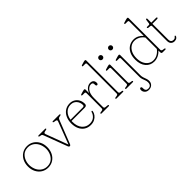

<svg xmlns="http://www.w3.org/2000/svg" viewBox="57 -1643 2810 2810"><g transform="rotate(-45 1462.0 -238.0)"><path d="M228.5 -434.5Q286.5 -434.5 331.8 -406Q377 -377.5 403 -327.8Q429 -278 429 -213Q429 -148 403 -97.5Q377 -47 331.8 -18.5Q286.5 10 228 10Q170 10 124.8 -18.5Q79.5 -47 53.5 -97Q27.5 -147 27.5 -211.5Q27.5 -277 53.5 -327.2Q79.5 -377.5 124.8 -406Q170 -434.5 228.5 -434.5ZM265.5 -15.5Q313.5 -24.5 345.8 -59.5Q378 -94.5 391.8 -143.2Q405.5 -192 398 -243Q389 -302 359.8 -342.5Q330.5 -383 286.8 -400.8Q243 -418.5 191 -409Q143 -400.5 110.8 -365.5Q78.5 -330.5 64.8 -281.5Q51 -232.5 58.5 -181.5Q67.5 -122.5 97 -82Q126.5 -41.5 170.2 -24Q214 -6.5 265.5 -15.5Z M673.5 10H669.5Q657 10 649.5 -9L515.5 -365.5Q508.5 -385 502.8 -391.2Q497 -397.5 487.5 -399.5L464 -404Q447.5 -407 447.5 -415.5Q447.5 -425 461.5 -425H593.5Q608 -425 608 -415.5Q608 -407 591.5 -404L569.5 -399.5Q549 -395.5 544.8 -387.2Q540.5 -379 546.5 -363L674.5 -20L806.5 -366Q812 -381 807.8 -388.8Q803.5 -396.5 786 -399.5L760 -404Q743.5 -407 743.5 -415.5Q743.5 -425 759.5 -425H889.5Q903.5 -425 903.5 -415.5Q903.5 -407.5 887 -404L864.5 -399.5Q846 -395.5 835 -366.5L694 -7Q687 10 673.5 10Z M1267 -272Q1267 -233 1224 -233H950.5Q950 -224.5 950 -215.5Q950 -120.5 995.8 -67.8Q1041.5 -15 1112.5 -15Q1172 -15 1206.5 -46.5Q1241 -78 1250 -115.5Q1253 -127.5 1262 -127.5Q1274 -127.5 1271.5 -113Q1266 -81.5 1245 -53.5Q1224 -25.5 1190 -7.8Q1156 10 1110.5 10Q1052 10 1009.5 -18Q967 -46 944.2 -95.8Q921.5 -145.5 921.5 -210Q921.5 -274.5 945 -325.5Q968.5 -376.5 1011.8 -405.8Q1055 -435 1113 -435Q1156.5 -435 1191.2 -415Q1226 -395 1246.5 -358.2Q1267 -321.5 1267 -272ZM1109.5 -412Q1047.5 -412 1005.2 -368.8Q963 -325.5 953 -256H1208Q1234.5 -256 1234.5 -280.5Q1234.5 -335 1200.8 -373.5Q1167 -412 1109.5 -412Z M1420 -410.5V-338.5Q1437 -386 1468.5 -410.5Q1500 -435 1536.5 -435Q1571 -435 1589 -417.2Q1607 -399.5 1607 -368Q1607 -338.5 1587 -338.5Q1567.5 -338.5 1567.5 -366.5V-378Q1567.5 -412 1530 -412Q1487.5 -412 1453.8 -367.2Q1420 -322.5 1420 -236.5V-52Q1420 -40.5 1425.5 -33.5Q1431 -26.5 1446 -25L1486.5 -21Q1500.5 -19.5 1500.5 -9Q1500.5 0 1486.5 0H1340.5Q1326.5 0 1326.5 -9Q1326.5 -19 1340.5 -21L1367 -25Q1382 -27.5 1387.5 -34Q1393 -40.5 1393 -52V-366.5Q1393 -387.5 1374 -387.5H1331.5Q1317 -387.5 1317 -397.5Q1317 -405.5 1331 -409.5L1378.5 -423.5Q1396 -428.5 1403.5 -428.5Q1420 -428.5 1420 -410.5Z M1729 -705V-52Q1729 -40.5 1734.5 -34Q1740 -27.5 1755 -25L1781.5 -21Q1795.5 -19 1795.5 -9Q1795.5 0 1781.5 0H1649.5Q1635.5 0 1635.5 -9Q1635.5 -19 1649.5 -21L1676 -25Q1691 -27.5 1696.5 -34Q1702 -40.5 1702 -52V-661Q1702 -682 1683 -682H1640.5Q1626 -682 1626 -692Q1626 -700 1640 -704L1687.5 -718Q1705 -723 1712.5 -723Q1729 -723 1729 -705Z M1908 -548.5Q1892 -548.5 1881.2 -559.2Q1870.5 -570 1870.5 -585.5Q1870.5 -601.5 1881.2 -612.2Q1892 -623 1908 -623Q1924 -623 1934.8 -612.5Q1945.5 -602 1945.5 -586Q1945.5 -570 1934.8 -559.2Q1924 -548.5 1908 -548.5ZM1932.5 -410.5V-52Q1932.5 -40.5 1938 -34Q1943.5 -27.5 1958.5 -25L1985 -21Q1999 -19 1999 -9Q1999 0 1985 0H1853Q1839 0 1839 -9Q1839 -19 1853 -21L1879.5 -25Q1894.5 -27.5 1900 -34Q1905.5 -40.5 1905.5 -52V-366.5Q1905.5 -387.5 1886.5 -387.5H1844Q1829.5 -387.5 1829.5 -397.5Q1829.5 -405.5 1843.5 -409.5L1891 -423.5Q1908.5 -428.5 1916 -428.5Q1932.5 -428.5 1932.5 -410.5Z M2111.5 -548.5Q2095.5 -548.5 2084.8 -559.2Q2074 -570 2074 -585.5Q2074 -601.5 2084.8 -612.2Q2095.5 -623 2111.5 -623Q2127.5 -623 2138.2 -612.5Q2149 -602 2149 -586Q2149 -570 2138.2 -559.2Q2127.5 -548.5 2111.5 -548.5ZM2136 6.5Q2136 34.5 2144.5 59.2Q2153 84 2161.5 107.5Q2170 131 2170 154.5Q2170 196 2143 221.5Q2116 247 2074 247Q2034.5 247 2011.2 223.5Q1988 200 1988 169.5Q1988 135.5 2010 135.5Q2028.5 135.5 2028.5 164.5V177Q2028.5 200 2041.2 213.8Q2054 227.5 2081.5 227.5Q2143 226.5 2143 158Q2143 134.5 2134.5 111.8Q2126 89 2117.5 65.2Q2109 41.5 2109 15.5V-366.5Q2109 -387.5 2090 -387.5H2047.5Q2033 -387.5 2033 -397.5Q2033 -405.5 2047 -409.5L2094.5 -423.5Q2112 -428.5 2119.5 -428.5Q2136 -428.5 2136 -410.5Z M2243.5 -208Q2243.5 -283.5 2269.8 -333.8Q2296 -384 2339.2 -409.5Q2382.5 -435 2434 -435Q2478 -435 2515.5 -415.8Q2553 -396.5 2578.5 -365.5V-661Q2578.5 -682 2559.5 -682H2517Q2502.5 -682 2502.5 -692Q2502.5 -700 2516.5 -704L2564 -718Q2581.5 -723 2589 -723Q2605.5 -723 2605.5 -705V-52Q2605.5 -28.5 2631.5 -25L2658 -21Q2672 -19 2672 -9Q2672 0 2658 0H2606Q2590.5 0 2584.5 -6Q2578.5 -12 2578.5 -30V-63.5Q2548 -28 2507.5 -9Q2467 10 2424 10Q2344.5 10 2294 -48.2Q2243.5 -106.5 2243.5 -208ZM2272 -209.5Q2272 -149.5 2292.2 -105.2Q2312.5 -61 2347.5 -36.8Q2382.5 -12.5 2426.5 -12.5Q2473.5 -12.5 2511.5 -34.8Q2549.5 -57 2578.5 -95.5V-331Q2550.5 -371 2512 -391.8Q2473.5 -412.5 2430 -412.5Q2386.5 -412.5 2350.5 -388.2Q2314.5 -364 2293.2 -318.5Q2272 -273 2272 -209.5Z M2746.5 -399 2711.5 -402.5Q2701 -403.5 2698 -408Q2695 -412.5 2695 -416.5Q2695 -425 2705.5 -425H2745Q2759 -425 2761.5 -443L2769.5 -504Q2771 -517.5 2782.5 -517.5Q2793 -517.5 2793 -504.5V-425H2891.5Q2908 -425 2908 -415.5Q2908 -401.5 2886.5 -401.5H2793V-73.5Q2793 -46.5 2807.2 -31Q2821.5 -15.5 2844.5 -15.5Q2865.5 -15.5 2875.8 -23Q2886 -30.5 2890.8 -38.2Q2895.5 -46 2900.5 -46Q2909 -46 2909 -35Q2909 -21 2890.8 -5.5Q2872.5 10 2843 10Q2810 10 2788 -11.2Q2766 -32.5 2766 -74V-373Q2766 -385.5 2762.5 -391.8Q2759 -398 2746.5 -399Z"/></g></svg>

Font: Fraunces 144pt S100 Thin
Style: Regular
Weight: 100
Version: Version 1.000; ttfautohint (v1.8.3)